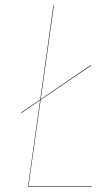

<svg xmlns="http://www.w3.org/2000/svg" viewBox="-20 -700 413 720"><path d="M86.9 -2H323.2V0H85L130.4 -324.2L60.1 -275.9L59.1 -277.8L130.9 -326.7L180.2 -680.2H182.1L132.8 -328.1L320.8 -456.1L321.8 -454.1L132.3 -325.7Z"/></svg>

Font: Fira Sans Compressed Two
Style: Italic
Weight: 100
Width: 3
Italic angle: -8°
Designer: Carrois Corporate & Edenspiekermann AG
Foundry: Carrois Corporate GbR & Edenspiekermann AG
Version: Version 4.203;PS 004.203;hotconv 1.0.88;makeotf.lib2.5.64775